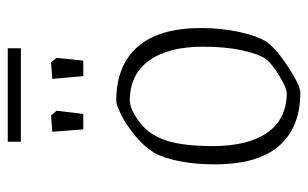

<svg xmlns="http://www.w3.org/2000/svg" viewBox="-166 -600 776 483"><g transform="rotate(-90 221.5 -358.0)"><path d="M50 -206Q50 -253 58 -294Q66 -335 80 -359Q96 -384 122 -405.5Q148 -427 173.5 -440Q199 -453 210 -453Q299 -453 346 -399Q393 -345 393 -239Q393 -189 383 -143Q373 -97 357 -73Q339 -49 293.5 -19.5Q248 10 230 10Q144 10 97 -43Q50 -96 50 -206ZM314 -75Q328 -95 337 -136.5Q346 -178 346 -235Q346 -322 311 -370.5Q276 -419 211 -419Q188 -419 153 -392Q123 -368 109.5 -325.5Q96 -283 96 -210Q96 -122 129.5 -73.5Q163 -25 229 -24Q244 -25 273 -43Q302 -61 314 -75ZM132 -614 173 -617 185 -603 177 -536H138ZM265 -614 307 -617 318 -603 311 -536H272ZM107 -726H342V-693H107Z"/></g></svg>

Font: Grenze ExtraLight
Style: Regular
Weight: 275
Designer: Renata Polastri
Foundry: Omnibus-Type
Version: Version 1.002; ttfautohint (v1.8)